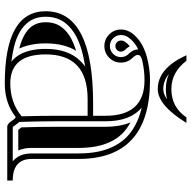

<svg xmlns="http://www.w3.org/2000/svg" viewBox="-18 -800 829 834"><g transform="rotate(90 397.0 -383.5)"><path d="M483.4 -349.1H411.1Q216.8 -349.1 216.8 -167Q216.8 -13.2 342.8 -13.2Q426 -13.2 485.8 -62.5Q483.4 -135.3 483.4 -215.1ZM108.6 -493.9Q108.6 -519 123.8 -540.5Q156.5 -586.2 224.6 -605.5Q276.6 -620.1 328.6 -620.1Q670.9 -620.1 670.9 -309.6V-106Q670.9 -23.9 764.6 -23.9V0H530.3Q518.6 0 505.6 -19.5Q492.7 -39.1 488 -36.1Q429 10.7 342.8 10.7Q29.3 10.7 29.3 -167Q29.3 -373 430.7 -373H483.4V-426.8Q483.4 -596.2 328.6 -596.2Q287.1 -596.2 245.6 -586.9Q219 -581.1 219 -567.1Q219 -557.6 231.4 -544.4Q252.4 -523.9 252.4 -493.7Q252.4 -463.9 231.4 -442.9Q210.4 -421.9 180.7 -421.9Q150.9 -421.9 129.9 -442.9Q108.9 -463.9 108.6 -493.9ZM132.6 -493.9Q132.6 -473.9 146.7 -459.7Q160.6 -445.8 180.5 -445.8Q200.4 -445.8 214.5 -459.8Q228.5 -473.9 228.5 -493.7Q228.5 -513.9 214.4 -527.6Q201.4 -541.3 197.3 -553.7Q197 -554.7 196.7 -556.6Q196.3 -558.6 195.9 -561.8Q195.6 -564.9 195.1 -567.1V-569.1Q161.9 -553 143.3 -526.6Q132.6 -511.5 132.6 -493.9ZM248.3 -18.1Q241.2 -23.9 234.4 -31.2Q221.7 -44.9 212.8 -63Q203.9 -81.1 198.4 -107.8Q192.9 -134.5 192.9 -167Q192.9 -266.6 247.6 -319.8Q266.1 -337.6 271.5 -338.6Q215.8 -330.1 177.2 -316.4Q133.8 -300.8 106 -278.1Q78.1 -255.4 65.7 -228Q53.2 -200.7 53.2 -167Q53.2 -138.7 62.7 -115.5Q72.3 -92.3 93.8 -73Q115.2 -53.7 148.4 -40.5Q181.6 -27.8 230.7 -20.5ZM515.1 -46.9Q519 -42.5 525.6 -32.7Q530 -26.1 532.7 -23.9H681.4Q647 -51.5 647 -106V-309.6Q647 -352.3 640.4 -388.4Q633.8 -424.6 618.9 -456.7Q604 -488.8 581.1 -513.3Q558.1 -537.8 524.4 -556Q490.7 -574.2 447.3 -584.2Q507.3 -535.6 507.3 -426.8V-215.1Q507.3 -136 509.8 -63.2L510.3 -51.5ZM156.5 -494.1Q156.5 -504.2 162.8 -512.7Q170.4 -523.4 181.2 -532.2Q187.5 -521.5 197.3 -511Q204.6 -503.9 204.6 -493.7Q204.6 -483.6 197.6 -476.7Q190.7 -469.7 180.7 -469.7Q170.7 -469.7 163.8 -476.8Q156.5 -483.9 156.5 -494.1ZM200.9 -299.1Q168.9 -245.8 168.9 -167Q168.9 -132.1 175 -103Q181.2 -73.2 191.4 -52.5V-52.2Q172.4 -56.9 157.2 -63Q127.9 -74.5 109.6 -90.8Q92.3 -106.4 85 -124.5Q77.1 -143.3 77.1 -167Q77.1 -195.6 87.4 -218Q97.7 -240.2 121.1 -259.8Q145.8 -280 185.5 -293.9Q192.9 -296.6 200.9 -299.1ZM544.2 -47.9Q537.8 -56.9 533.7 -61.8V-64.2Q531.2 -136.5 531.2 -215.1V-426.8Q531.2 -490 512.2 -535.4L512.9 -534.9Q543.2 -518.6 563.6 -496.8Q584 -475.1 597.2 -446.5Q610.8 -417.2 616.7 -384.3Q623 -350.3 623 -309.6V-106Q623 -73.2 634 -47.9ZM220.5 -778.3H244.4Q294.4 -712.9 367.4 -712.9Q446 -712.9 490.5 -778.3H514.4Q437.7 -653.8 367.4 -653.8Q276.6 -653.8 220.5 -778.3ZM412.4 -694.1Q391.1 -689 367.4 -689Q332.8 -689 302.5 -701.7Q332 -677.7 367.4 -677.7Q388.7 -677.7 412.4 -694.1Z"/></g></svg>

Font: itsadzokeS01
Style: Regular
Weight: 600
Width: 6
Version: Version 0.46